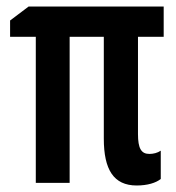

<svg xmlns="http://www.w3.org/2000/svg" viewBox="-20 -562 540 590"><path d="M400 8C433 8 459 0 474 -12V-99C464 -92 451 -89 439 -89C414 -89 404 -106 404 -150V-449H483V-542H68L11 -499V-449H90V0H194V-449H299V-136C299 -41 329 8 400 8Z"/></svg>

Font: Noto Sans Mono ExtraCondensed SemiBold
Style: Regular
Weight: 600
Width: 2
Designer: Monotype Design Team
Foundry: Monotype Imaging Inc.
Version: Version 2.014